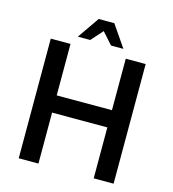

<svg xmlns="http://www.w3.org/2000/svg" viewBox="-121 -935 929 1034"><g transform="rotate(15 343.5 -418.0)"><path d="M79 0V-667H189V-380H497V-667H608V0H497V-284H189V0ZM217 -715 301 -836H388L471 -715H402L344 -780L286 -715Z"/></g></svg>

Font: Maven Pro Medium
Style: Regular
Weight: 500
Designer: Joe Prince
Foundry: Joe Prince
Version: Version 2.103